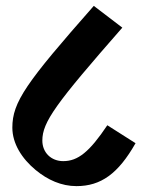

<svg xmlns="http://www.w3.org/2000/svg" viewBox="-20 -654 493 653"><path d="M240 -21C323 -21 382 -63 441 -167L345 -228C284 -137 245 -106 195 -106C154 -106 124 -135 124 -176C124 -239 170 -302 396 -560L299 -634C69 -373 22 -307 22 -220C22 -166 54 -115 101 -76C142 -42 189 -21 240 -21Z"/></svg>

Font: Noto Serif Devanagari Condensed
Style: Bold
Weight: 700
Width: 3
Designer: Universal Thirst, Indian Type Foundry and the Monotype Design Team
Foundry: Monotype Imaging Inc.
Version: Version 2.004